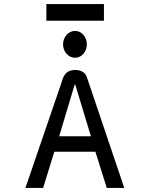

<svg xmlns="http://www.w3.org/2000/svg" viewBox="-20 -924 753 944"><path d="M208 -904V-822H491V-904ZM349 -640C381 -640 407 -669 407 -706C407 -743 381 -772 349 -772C317 -772 290 -743 290 -706C290 -669 317 -640 349 -640ZM407 -545C399 -570 376 -580 349 -580C296 -579 289 -539 280 -511L105 0H192L247 -178H449L505 0H591ZM347 -508H350L427 -254H271Z"/></svg>

Font: Charger Monospace
Style: Regular
Weight: 400
Designer: Jasper
Foundry: Cannot Into Space Fonts
Version: Version 0.980